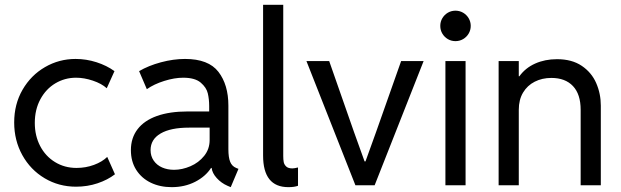

<svg xmlns="http://www.w3.org/2000/svg" viewBox="-20 -772 2588 800"><path d="M39.1 -261.7Q39.1 -337.9 74 -398.2Q108.9 -458.5 167.5 -492.4Q226.1 -526.4 294.9 -526.4Q339.4 -526.4 382.1 -512.7Q424.8 -499 457 -475.6L424.8 -404.3Q403.3 -423.8 366.9 -436Q330.6 -448.2 296.9 -448.2Q250 -448.2 210.7 -424.8Q171.4 -401.4 148.2 -358.4Q125 -315.4 125 -259.8Q125 -206.5 147.2 -163.8Q169.4 -121.1 209.2 -96.7Q249 -72.3 298.8 -72.3Q337.4 -72.3 371.6 -85Q405.8 -97.7 426.8 -118.2L459 -45.9Q428.7 -22.5 386.5 -8.3Q344.2 5.9 296.9 5.9Q225.1 5.9 166 -29.3Q106.9 -64.5 73 -125.7Q39.1 -187 39.1 -261.7Z M525.4 -146.5Q525.4 -197.3 553.2 -233.6Q581.1 -270 634 -288.8Q687 -307.6 761.7 -307.6H851.6V-330.1Q851.6 -358.4 845.9 -382.8Q840.3 -407.2 816.4 -427.7Q792.5 -448.2 743.2 -448.2Q707 -448.2 664.3 -434.8Q621.6 -421.4 591.8 -400.4L559.6 -475.6Q598.6 -498.5 650.6 -512.5Q702.6 -526.4 751 -526.4Q848.6 -526.4 890.1 -472.7Q931.6 -418.9 931.6 -332V-150.4Q931.6 -116.2 939 -97.9Q946.3 -79.6 963.9 -72.3L973.6 -68.4L941.4 7.8L927.7 2Q901.9 -9.3 883.1 -30Q864.3 -50.8 861.8 -72.3H859.4Q836.4 -36.6 793 -14.4Q749.5 7.8 695.3 7.8Q647 7.8 608.4 -10.7Q569.8 -29.3 547.6 -64.2Q525.4 -99.1 525.4 -146.5ZM705.1 -64.5Q738.8 -64.5 773.4 -79.3Q808.1 -94.2 830.8 -122.6Q853.5 -150.9 853.5 -188.5V-240.2H767.6Q690.9 -240.2 649.2 -215.8Q607.4 -191.4 607.4 -146.5Q607.4 -121.6 620.4 -102.8Q633.3 -84 655.5 -74.2Q677.7 -64.5 705.1 -64.5Z M1076.2 -124V-752H1160.2V-122.1Q1160.2 -107.4 1162.1 -96.9Q1164.1 -86.4 1172.4 -78.4Q1180.7 -70.3 1198.2 -70.3Q1206.1 -70.3 1221.7 -74.2V2Q1207 7.8 1181.6 7.8Q1076.2 7.8 1076.2 -124Z M1256.8 -517.6H1351.6L1455.1 -221.7L1499 -99.6H1502.9L1546.9 -221.7L1651.4 -517.6H1745.1L1541 0H1460.9Z M1835.9 -517.6H1919.9V0H1835.9ZM1814.5 -664.1Q1814.5 -681.6 1823 -696Q1831.5 -710.4 1845.9 -719Q1860.4 -727.5 1877.9 -727.5Q1895 -727.5 1909.7 -719Q1924.3 -710.4 1932.9 -695.8Q1941.4 -681.2 1941.4 -664.1Q1941.4 -647 1932.9 -632.3Q1924.3 -617.7 1909.7 -609.1Q1895 -600.6 1877.9 -600.6Q1860.4 -600.6 1845.9 -609.1Q1831.5 -617.7 1823 -632.1Q1814.5 -646.5 1814.5 -664.1Z M2057.6 -517.6H2141.6V-454.1H2144Q2168.9 -488.8 2209.7 -507.1Q2250.5 -525.4 2300.8 -525.4Q2362.8 -525.4 2403.8 -497.8Q2444.8 -470.2 2464.1 -426Q2483.4 -381.8 2483.4 -332V0H2399.4V-314.5Q2399.4 -379.4 2367.4 -413.3Q2335.4 -447.3 2277.3 -447.3Q2238.8 -447.3 2208 -431.6Q2177.2 -416 2159.4 -386.2Q2141.6 -356.4 2141.6 -314.5V0H2057.6Z"/></svg>

Font: Reddit Sans A
Style: Regular
Weight: 400
Designer: Stephen Hutchings
Foundry: Reddit
Version: Version 1.013